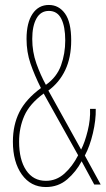

<svg xmlns="http://www.w3.org/2000/svg" viewBox="-20 -744 426 774"><path d="M177 -724Q217 -724 242 -689.5Q267 -655 267 -581Q267 -512 243 -461.5Q219 -411 175 -379L307 -141Q322 -170 333.5 -216.5Q345 -263 343 -305H366Q367 -260 354.5 -207Q342 -154 322 -117L386 0H360L309 -94Q287 -52 251 -21Q215 10 165 10Q104 10 68 -40.5Q32 -91 32 -173Q32 -240 58 -292Q84 -344 145 -389Q119 -441 103 -487.5Q87 -534 87 -587Q87 -652 111 -688Q135 -724 177 -724ZM177 -700Q144 -700 127 -669.5Q110 -639 110 -587Q110 -535 126.5 -488.5Q143 -442 165 -402Q209 -433 226 -480.5Q243 -528 243 -581Q243 -637 227 -668.5Q211 -700 177 -700ZM156 -367Q99 -325 78 -277Q57 -229 57 -173Q57 -100 85.5 -57.5Q114 -15 165 -15Q207 -15 239.5 -44Q272 -73 295 -118Z"/></svg>

Font: Noto Sans ExtraCondensed Thin
Style: Regular
Weight: 100
Width: 2
Designer: Monotype Design Team
Foundry: Monotype Imaging Inc.
Version: Version 2.013; ttfautohint (v1.8.4.7-5d5b)